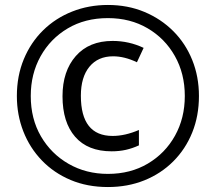

<svg xmlns="http://www.w3.org/2000/svg" viewBox="-20 -744 871 774"><path d="M415 10Q332 10 264.5 -18.5Q197 -47 148.5 -97.5Q100 -148 74 -214.5Q48 -281 48 -357Q48 -438 76 -505.5Q104 -573 154 -622Q204 -671 271 -697.5Q338 -724 415 -724Q495 -724 562 -696Q629 -668 678.5 -618.5Q728 -569 755 -502Q782 -435 782 -357Q782 -277 755 -210Q728 -143 678.5 -93.5Q629 -44 562 -17Q495 10 415 10ZM415 -43Q506 -43 576 -84.5Q646 -126 685.5 -197Q725 -268 725 -357Q725 -447 685 -518Q645 -589 575 -630Q505 -671 415 -671Q323 -671 253 -629.5Q183 -588 143.5 -517Q104 -446 104 -357Q104 -265 145 -194.5Q186 -124 256.5 -83.5Q327 -43 415 -43ZM430 -134Q334 -134 283 -192.5Q232 -251 232 -356Q232 -457 285.5 -518Q339 -579 434 -579Q500 -579 559 -551L532 -493Q482 -517 436 -517Q375 -517 340.5 -475Q306 -433 306 -358Q306 -196 434 -196Q484 -196 540 -220V-158Q514 -146 487.5 -140Q461 -134 430 -134Z"/></svg>

Font: Noto Sans Thai Cond
Style: Regular
Weight: 400
Width: 3
Designer: Monotype Design Team
Foundry: Monotype Imaging Inc.
Version: Version 2.002; ttfautohint (v1.8.4.7-5d5b)